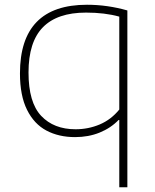

<svg xmlns="http://www.w3.org/2000/svg" viewBox="-20 -568 654 808"><path d="M482 -63H479Q446 -29 399.2 -10Q352.5 9 296 9Q227.5 9 175.5 -18.5Q123.5 -46 93.8 -105.8Q64 -165.5 64 -259Q64 -548 346 -548Q432 -548 516 -524V220H482ZM482 -107V-498Q421 -515 342 -515Q221 -515 160.5 -453.2Q100 -391.5 100 -263Q100 -137 153.2 -80.5Q206.5 -24 298 -24Q351.5 -24 399.5 -44.2Q447.5 -64.5 482 -107Z"/></svg>

Font: Encode Sans Expanded Thin
Style: Regular
Weight: 250
Width: 7
Designer: Multiple Designers
Foundry: Impallari Type
Version: Version 2.000